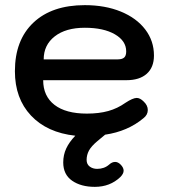

<svg xmlns="http://www.w3.org/2000/svg" viewBox="-20 -520 662 747"><path d="M555 -92Q555 -73 538 -60Q477 -9 389 4Q384 8 359.5 28.5Q335 49 326 66Q317 83 317 102Q317 119 329 128Q341 137 358 137Q386 137 405 120Q416 110 428 110Q439 110 449 120Q461 132 461 144Q461 156 448 169Q408 207 349 207Q295 207 260.5 183Q226 159 226 112Q226 83 237.5 58Q249 33 273 8Q163 -4 100.5 -70.5Q38 -137 38 -243Q38 -364 110 -432Q182 -500 310 -500Q389 -500 450 -475Q511 -450 545 -405.5Q579 -361 579 -304Q579 -258 551 -233Q523 -208 472 -208H148Q148 -146 192 -112Q236 -78 318 -78Q365 -78 401 -88Q437 -98 468 -120Q497 -139 512 -139Q525 -139 539 -125Q555 -110 555 -92ZM150 -289H438Q455 -289 463 -296Q471 -303 471 -320Q471 -361 427 -386.5Q383 -412 310 -412Q236 -412 193 -378.5Q150 -345 150 -289Z"/></svg>

Font: Kodchasan SemiBold
Style: Regular
Weight: 600
Version: Version 1.000; ttfautohint (v1.6)